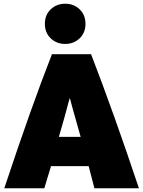

<svg xmlns="http://www.w3.org/2000/svg" viewBox="-20 -996 766 1031"><path d="M726 15H487Q464 -76 456 -104H254Q250 -90 237 -48Q224 -6 218 15H3Q148 -422 259 -705H469Q591 -389 726 15ZM413 -261Q405 -288 391.5 -337.5Q378 -387 371 -410Q359 -458 355 -470Q348 -449 338 -409Q329 -374 296 -261ZM407.5 -790Q376 -760 330 -760Q284 -760 252.5 -790Q221 -820 221 -868Q221 -916 252.5 -946Q284 -976 330 -976Q376 -976 407.5 -946Q439 -916 439 -868Q439 -820 407.5 -790Z"/></svg>

Font: Repo
Style: ExtraBlack
Weight: 1000
Designer: Stefan Peev
Foundry: Context Ltd
Version: Version 001.000